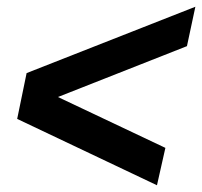

<svg xmlns="http://www.w3.org/2000/svg" viewBox="-20 -576 600 570"><path d="M560 -556 59 -359 31 -223 446 -26 471 -137 152 -288 535 -439Z"/></svg>

Font: Geist SemiBold
Style: Italic
Weight: 600
Italic angle: -12°
Designer: Basement.studio, Andrés Briganti, Mateo Zaragoza
Foundry: Basement.studio, Vercel, Andrés Briganti, Guido Ferreyra, Mateo Zaragoza
Version: Version 1.500